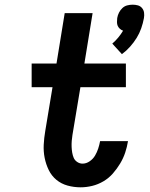

<svg xmlns="http://www.w3.org/2000/svg" viewBox="-20 -791 640 819"><path d="M500 -560 459 -605Q473 -617 484.5 -631Q496 -645 505 -660Q497 -663 491 -668.5Q485 -674 482 -681Q479 -688 479 -697Q479 -706 480 -714Q482 -726 487.5 -737Q493 -748 502 -756.5Q511 -765 522.5 -768Q534 -771 546 -771Q558 -771 568.5 -768Q579 -765 586 -756.5Q593 -748 594.5 -737Q596 -726 594 -714Q590 -692 582.5 -670.5Q575 -649 563 -629.5Q551 -610 535 -592Q519 -574 500 -560ZM324 8Q295 8 268 0.5Q241 -7 220.5 -24Q200 -41 188 -65.5Q176 -90 170.5 -117.5Q165 -145 166.5 -174Q168 -203 173 -232L204 -419H115V-520H221L256 -735H375L340 -520H517V-419H323L289 -215Q287 -203 286 -190Q285 -177 285.5 -164.5Q286 -152 288 -140Q290 -128 294.5 -117.5Q299 -107 309.5 -100Q320 -93 332 -93Q348 -93 362.5 -103Q377 -113 385.5 -127.5Q394 -142 399 -157.5Q404 -173 407 -189H526Q522 -164 514 -140Q506 -116 492.5 -93.5Q479 -71 461.5 -51Q444 -31 421 -17.5Q398 -4 373 2Q348 8 324 8Z"/></svg>

Font: Iosevka Extended Oblique
Style: Bold
Weight: 700
Width: 7
Italic angle: -9°
Monospace: yes
Designer: Belleve Invis
Foundry: Belleve Invis
Version: Version 32.5.0; ttfautohint (v1.8.4)